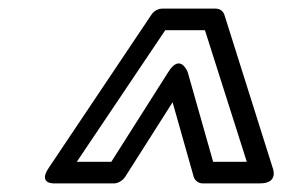

<svg xmlns="http://www.w3.org/2000/svg" viewBox="-20 -756 654 445"><path d="M370 -589 238 -381H158L363 -686H455L552 -381H474L415 -589C415 -589 398 -634 370 -589ZM380 -519 429 -346C431 -339 439 -331 449 -331H583C627 -331 612 -367 612 -367L500 -722C497 -730 490 -736 480 -736H356C347 -736 337 -731 331 -722L93 -367C66 -327 109 -331 109 -331H245C253 -331 264 -337 270 -346Z"/></svg>

Font: Asimov
Style: XWidOuIt
Weight: 500
Designer: Google
Version: Version 2.000980; 2014